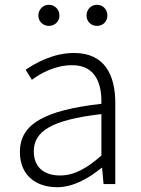

<svg xmlns="http://www.w3.org/2000/svg" viewBox="-20 -768 587 801"><path d="M218 13C286 13 350 -24 404 -68H406L412 0H461V-338C461 -456 416 -547 289 -547C202 -547 128 -505 87 -477L113 -435C150 -463 211 -496 281 -496C382 -496 405 -414 403 -335C168 -308 63 -252 63 -134C63 -35 132 13 218 13ZM230 -36C171 -36 121 -64 121 -137C121 -219 193 -268 403 -292V-119C340 -64 289 -36 230 -36ZM184 -660C209 -660 228 -679 228 -703C228 -728 209 -748 184 -748C159 -748 140 -728 140 -703C140 -679 159 -660 184 -660ZM385 -660C410 -660 428 -679 428 -703C428 -728 410 -748 385 -748C359 -748 341 -728 341 -703C341 -679 359 -660 385 -660Z"/></svg>

Font: Noto Sans CJK KR Light
Style: Regular
Weight: 300
Designer: Ryoko NISHIZUKA (kana & ideographs); Paul D. Hunt (Latin, Greek & Cyrillic); Wenlong ZHANG (bopomofo); Sandoll Communica
Foundry: Adobe Systems Incorporated
Version: Version 1.004;PS 1.004;hotconv 1.0.82;makeotf.lib2.5.63406